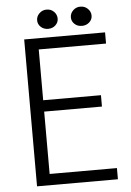

<svg xmlns="http://www.w3.org/2000/svg" viewBox="-62 -967 709 1043"><g transform="rotate(-5 292.5 -446.0)"><path d="M416 -817Q392 -817 376 -832Q360 -847 360 -868Q360 -890 376.5 -906Q393 -922 416 -922Q440 -922 456.5 -906Q473 -890 473 -868Q473 -847 456.5 -832Q440 -817 416 -817ZM232 -817Q208 -817 192 -832Q176 -847 176 -868Q176 -890 192.5 -906Q209 -922 232 -922Q256 -922 272 -906Q288 -890 288 -868Q288 -847 272 -832Q256 -817 232 -817ZM97 -771H538V-710H171V-433H486V-371H171V-31H538V30H97Z"/></g></svg>

Font: LINE Seed JP_TTF Regular
Style: Regular
Weight: 400
Designer: LINE & Fontrix & Fontworks
Version: Version 1.002